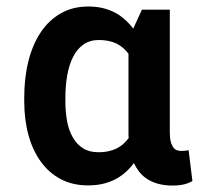

<svg xmlns="http://www.w3.org/2000/svg" viewBox="-20 -558 640 588"><path d="M500 -528.3H414.6L389.6 -473.6L388.2 -470.2Q378.9 -482.4 368.7 -492.4Q358.4 -502.4 346.7 -510.7Q327.1 -523.9 303.2 -531Q279.3 -538.1 251 -538.1Q203.1 -538.1 166.5 -517.3Q129.9 -496.6 105 -459.5Q80.1 -422.4 67.1 -371.1Q54.2 -319.8 54.2 -258.8V-248.5Q54.2 -191.9 67.1 -144.5Q80.1 -97.2 105 -63Q129.9 -28.3 166.3 -9.3Q202.6 9.8 250 9.8Q278.3 9.8 302 3.2Q325.7 -3.4 344.7 -15.6Q357.9 -23.9 369.1 -34.7Q380.4 -45.4 390.1 -58.6Q397 -43.9 405.8 -32.7Q414.6 -21.5 425.8 -13.2Q441.9 -1.5 462.6 4.4Q483.4 10.3 508.3 10.3Q524.9 10.3 539.3 7.6Q553.7 4.9 569.3 -3.4L557.6 -98.1Q553.2 -97.2 547.9 -96.4Q542.5 -95.7 535.6 -95.7Q528.3 -95.7 522 -97.9Q515.6 -100.1 511.2 -106Q505.9 -112.8 502.9 -124.3Q500 -135.7 500 -152.8ZM180.2 -248.5V-258.8Q180.2 -294.9 185.8 -326.9Q191.4 -358.9 203.6 -383.3Q215.3 -407.2 235.1 -421.4Q254.9 -435.5 282.7 -435.5Q298.8 -435.5 312.7 -432.6Q326.7 -429.7 338.4 -423.8Q349.1 -418 357.9 -410.4Q366.7 -402.8 373.5 -393.1V-158.2Q373.5 -151.9 373.5 -146.2Q373.5 -140.6 374 -135.3Q367.7 -126.5 360.1 -119.4Q352.5 -112.3 342.8 -106.4Q331.1 -99.6 315.7 -95.7Q300.3 -91.8 281.7 -91.8Q253.4 -91.8 234.4 -103.8Q215.3 -115.7 203.1 -137.2Q190.9 -157.7 185.5 -186.5Q180.2 -215.3 180.2 -248.5Z"/></svg>

Font: Roboto Mono SemiBold
Style: Regular
Weight: 600
Monospace: yes
Designer: Google
Version: Version 3.000